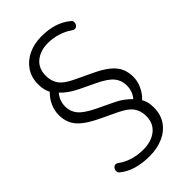

<svg xmlns="http://www.w3.org/2000/svg" viewBox="-268 -798 1072 1072"><g transform="rotate(-45 267.5 -262.5)"><path d="M242 188Q127 188 62 135Q49 127 50.5 112Q52 97 63.5 88.5Q75 80 91 91Q154 137 244 137Q307 137 347 105Q387 73 387 15Q387 -26 366 -55.5Q345 -85 290 -111L187 -160Q132 -187 101 -213Q70 -239 57.5 -268.5Q45 -298 45 -334Q45 -370 61 -404Q77 -438 102 -461Q95 -473 90 -491.5Q85 -510 85 -536Q85 -591 112 -630.5Q139 -670 184.5 -691.5Q230 -713 288 -713Q395 -713 460 -660Q475 -651 473.5 -636Q472 -621 460 -613Q448 -605 432 -616Q403 -637 364.5 -649Q326 -661 286 -661Q227 -661 188 -629.5Q149 -598 149 -539Q149 -498 169.5 -468.5Q190 -439 245 -413L348 -364Q403 -338 434 -312Q465 -286 478 -256.5Q491 -227 491 -190Q491 -155 475 -121Q459 -87 433 -63Q440 -52 445.5 -33.5Q451 -15 451 12Q451 67 424 106.5Q397 146 349.5 167Q302 188 242 188ZM104 -341Q104 -303 127.5 -273.5Q151 -244 216 -212L304 -170Q339 -154 363 -136.5Q387 -119 402 -102Q431 -135 431 -183Q431 -221 407.5 -251Q384 -281 319 -312L231 -354Q196 -371 172.5 -388Q149 -405 134 -422Q104 -388 104 -341Z"/></g></svg>

Font: Chiron GoRound TC L
Style: Regular
Weight: 300
Designer: Ryoko NISHIZUKA 西塚涼子 (kana, bopomofo & ideographs); Paul D. Hunt (Latin, Greek & Cyrillic); Sandoll Communications 산돌커뮤니
Foundry: Adobe
Version: Version 1.000;hotconv 1.1.1;makeotfexe 2.6.0